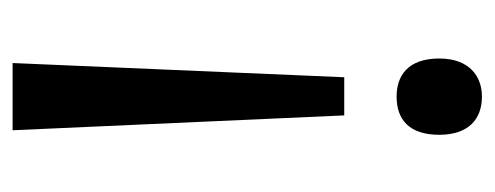

<svg xmlns="http://www.w3.org/2000/svg" viewBox="-254 -500 766 297"><g transform="rotate(-90 128.5 -351.0)"><path d="M158 -201 180 -714H76L99 -201ZM69 -54C69 -9 93 12 128 12C160 12 187 -8 187 -54C187 -102 161 -120 128 -120C93 -120 69 -101 69 -54Z"/></g></svg>

Font: Noto Sans Lao Looped SemiCondensed
Style: Regular
Weight: 400
Width: 4
Designer: Mark Frömberg, Ben Mitchell
Foundry: The Fontpad Ltd
Version: Version 1.002